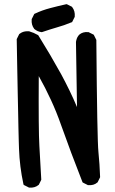

<svg xmlns="http://www.w3.org/2000/svg" viewBox="-20 -856 540 902"><path d="M114.7 24.4 95.2 14.6 91.3 12.7 89.8 7.8Q72.3 -72.8 69.3 -157.2Q68.8 -171.4 68.1 -194.8Q67.4 -218.3 66.7 -251.5Q65.9 -284.7 65.2 -327.4Q64.5 -370.1 63.2 -422.4Q62 -474.6 61 -536.4Q60.1 -598.1 58.6 -669.9V-672.4L59.6 -674.3L69.3 -693.8L70.3 -695.8L72.3 -697.3Q76.2 -700.2 80.1 -702.4Q84 -704.6 88.4 -706.1Q92.8 -707.5 97.2 -708.3Q101.6 -709 106.4 -709.2Q111.3 -709.5 116.2 -709H117.2L118.2 -708.5Q138.7 -702.6 157.2 -691.9L159.2 -690.9L160.6 -689Q216.3 -599.6 267.6 -506.8Q287.1 -470.7 305.9 -432.1Q324.7 -393.6 341.8 -353L336.9 -658.2V-658.7V-659.2Q337.4 -663.1 338.4 -666.5Q339.4 -669.9 340.3 -673.3Q341.3 -676.8 343 -679.9Q344.7 -683.1 346.7 -686Q348.6 -689 351.1 -691.9L351.6 -692.4L352.1 -692.9Q368.7 -707.5 394.5 -705.1H396.5L397.9 -704.1L417.5 -694.3L420.4 -692.9L421.9 -689.9L431.6 -670.4L432.6 -668.5V-666Q436.5 -198.7 442.4 -142.1Q448.2 -84.5 450.2 -25.9V-23.4L449.2 -21L439.5 -1.5L438.5 0.5L437 1.5Q420.4 16.1 394.5 13.7H392.6L391.1 12.7L371.6 2.9L368.2 1L366.7 -2.4Q314 -136.2 266.1 -271Q245.6 -329.6 219.2 -386.7Q192.9 -443.8 162.1 -498.5Q160.6 -242.2 165 -169.9Q169.9 -92.3 173.8 -14.2V-11.7L172.9 -9.3L163.1 10.3L162.1 12.2L160.6 13.2Q143.6 27.3 118.2 25.4H116.2ZM174.8 -705.1Q156.2 -707.5 142.1 -719.2L141.1 -719.7L140.6 -720.7Q126.5 -739.3 128.9 -764.6V-766.6L129.9 -768.1L139.6 -787.6L141.1 -790.5L144 -792Q178.2 -808.1 215.8 -817.9Q252.4 -827.6 290 -835.9L293.5 -836.4L296.4 -835L315.9 -825.2L317.9 -824.2L319.3 -822.3Q333.5 -803.7 331.1 -778.3V-776.4L330.1 -774.9L320.3 -755.4L318.8 -752L315.4 -751Q281.7 -736.8 246.6 -727.1Q212.9 -717.3 178.7 -705.6L176.8 -705.1Z"/></svg>

Font: NaikaiFont
Style: Bold
Weight: 700
Version: Version 1.89